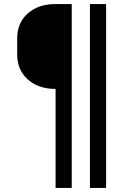

<svg xmlns="http://www.w3.org/2000/svg" viewBox="-20 -750 640 950"><path d="M255 180V-310Q170 -310 117.5 -357Q65 -404 65 -480V-560Q65 -637 117.5 -683.5Q170 -730 255 -730H335V180ZM425 180V-730H505V180Z"/></svg>

Font: JetBrainsMonoNL NFM
Style: Regular
Weight: 400
Monospace: yes
Designer: Philipp Nurullin, Konstantin Bulenkov
Foundry: JetBrains
Version: Version 2.304; ttfautohint (v1.8.4.7-5d5b);Nerd Fonts 3.3.0